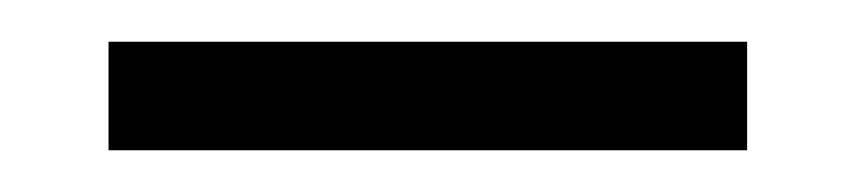

<svg xmlns="http://www.w3.org/2000/svg" viewBox="-20 -282 409 92"><path d="M338 -262V-210H32V-262Z"/></svg>

Font: BioRhyme SemiExpanded Light
Style: Regular
Weight: 300
Width: 6
Designer: Aoife Mooney
Foundry: Aoife Mooney Type
Version: Version 1.600;gftools[0.9.33]